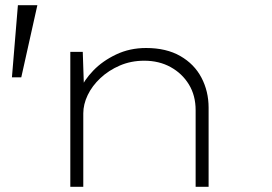

<svg xmlns="http://www.w3.org/2000/svg" viewBox="-20 -720 1048 740"><path d="M26 -422 49 -700H124L62 -422ZM251 0V-520H299L304 -370L288 -373Q304 -411 339.5 -448Q375 -485 427.5 -510Q480 -535 543 -535Q621 -535 675 -504Q729 -473 756.5 -420.5Q784 -368 784 -305V0H734V-295Q734 -352 708 -394.5Q682 -437 637.5 -461.5Q593 -486 536 -486Q485 -486 442 -467.5Q399 -449 367 -419Q335 -389 318 -353.5Q301 -318 301 -283V0H277Q271 0 265.5 0Q260 0 251 0Z"/></svg>

Font: Lexend Zetta ExtraLight
Style: Regular
Weight: 250
Version: Version 1.007